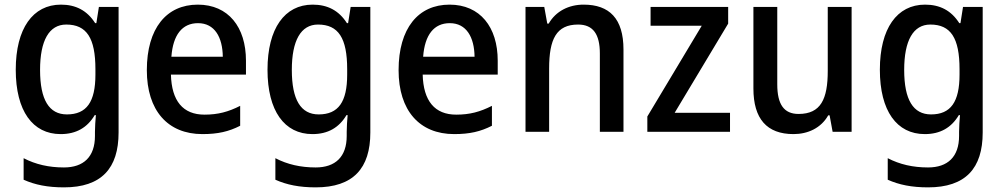

<svg xmlns="http://www.w3.org/2000/svg" viewBox="-20 -569 4337 829"><path d="M243 -549C122 -549 48 -446 48 -268C48 -90 121 10 242 10C309 10 357 -18 389 -72H394C392 -52 390 -18 390 0V18C390 108 341 154 256 154C191 154 134 141 82 114V207C131 229 186 240 256 240C418 240 492 158 492 3V-539H407L396 -469H391C356 -524 307 -549 243 -549ZM266 -463C354 -463 392 -405 392 -270V-247C392 -129 354 -75 269 -75C192 -75 153 -138 153 -267C153 -394 192 -463 266 -463Z M834 -549C699 -549 614 -447 614 -266C614 -92 704 10 854 10C921 10 968 -1 1017 -26V-112C966 -86 921 -74 863 -74C770 -74 721 -133 718 -247H1042V-307C1042 -452 966 -549 834 -549ZM835 -469C907 -469 941 -408 942 -324H720C727 -419 767 -469 835 -469Z M1330 -549C1209 -549 1135 -446 1135 -268C1135 -90 1208 10 1329 10C1396 10 1444 -18 1476 -72H1481C1479 -52 1477 -18 1477 0V18C1477 108 1428 154 1343 154C1278 154 1221 141 1169 114V207C1218 229 1273 240 1343 240C1505 240 1579 158 1579 3V-539H1494L1483 -469H1478C1443 -524 1394 -549 1330 -549ZM1353 -463C1441 -463 1479 -405 1479 -270V-247C1479 -129 1441 -75 1356 -75C1279 -75 1240 -138 1240 -267C1240 -394 1279 -463 1353 -463Z M1921 -549C1786 -549 1701 -447 1701 -266C1701 -92 1791 10 1941 10C2008 10 2055 -1 2104 -26V-112C2053 -86 2008 -74 1950 -74C1857 -74 1808 -133 1805 -247H2129V-307C2129 -452 2053 -549 1921 -549ZM1922 -469C1994 -469 2028 -408 2029 -324H1807C1814 -419 1854 -469 1922 -469Z M2500 -549C2436 -549 2380 -521 2349 -467H2343L2330 -539H2249V0H2351V-273C2351 -400 2382 -463 2476 -463C2541 -463 2570 -421 2570 -338V0H2672V-355C2672 -489 2611 -549 2500 -549Z M3132 0V-82H2893L3124 -467V-539H2789V-458H3010L2775 -66V0Z M3657 -539H3554V-263C3554 -141 3524 -77 3428 -77C3365 -77 3336 -118 3336 -205V-539H3233V-187C3233 -56 3291 10 3406 10C3468 10 3525 -16 3556 -71H3562L3575 0H3657Z M3974 -549C3853 -549 3779 -446 3779 -268C3779 -90 3852 10 3973 10C4040 10 4088 -18 4120 -72H4125C4123 -52 4121 -18 4121 0V18C4121 108 4072 154 3987 154C3922 154 3865 141 3813 114V207C3862 229 3917 240 3987 240C4149 240 4223 158 4223 3V-539H4138L4127 -469H4122C4087 -524 4038 -549 3974 -549ZM3997 -463C4085 -463 4123 -405 4123 -270V-247C4123 -129 4085 -75 4000 -75C3923 -75 3884 -138 3884 -267C3884 -394 3923 -463 3997 -463Z"/></svg>

Font: Noto Sans Myanmar UI SemiCondensed Medium
Style: Regular
Weight: 500
Width: 4
Designer: Monotype Design Team
Foundry: Monotype Imaging Inc.
Version: Version 2.103